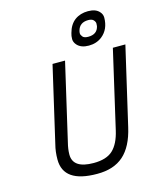

<svg xmlns="http://www.w3.org/2000/svg" viewBox="-136 -1037 953 1144"><g transform="rotate(-15 340.5 -465.5)"><path d="M189 -144Q189 -58.1 316.9 -58.1Q396 -58.1 435.5 -95.2Q475.1 -132.3 493.2 -210.9L604 -691.9H681.2L569.8 -210.9Q543.9 -97.2 483.4 -43.5Q422.9 10.3 319.8 9.8Q112.8 9.8 112.8 -133.8Q112.8 -182.6 124 -225.1L231.9 -691.9H309.1L199.2 -216.8Q189 -177.2 189 -144ZM480 -793Q535.2 -793 545.9 -840.8Q546.9 -847.7 546.9 -857.4Q546.9 -867.2 537.1 -878.4Q527.3 -889.2 503.9 -889.2Q450.2 -888.7 438 -840.8Q436 -834 436 -825.2Q436 -816.4 445.3 -804.7Q454.6 -793 480 -793ZM397.9 -768.1Q382.8 -785.2 382.8 -804.7Q382.8 -824.2 388.2 -840.8Q401.4 -890.6 435.1 -916Q469.2 -940.9 516.6 -940.9Q564 -940.9 585.9 -916Q601.1 -899.9 601.1 -878.9Q600.6 -807.1 551.8 -768.1Q517.6 -741.2 469.7 -741.2Q421.9 -741.2 397.9 -768.1Z"/></g></svg>

Font: TitilliumWeb-Italic
Style: Italic
Weight: 400
Italic angle: -13°
Version: Version 1.001;PS 57.000;hotconv 1.0.70;makeotf.lib2.5.55311